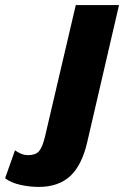

<svg xmlns="http://www.w3.org/2000/svg" viewBox="-186 -520 489 755"><path d="M-34 215Q-69 215 -105.5 207Q-142 199 -166 181L-127 71Q-118 78 -104.5 84Q-91 90 -75 90Q-46 90 -32.5 74.5Q-19 59 -9 17L112 -500H282L157 39Q136 130 90 172.5Q44 215 -34 215Z"/></svg>

Font: Kantumruy Pro
Style: Bold Italic
Weight: 700
Italic angle: -13°
Version: Version 1.002